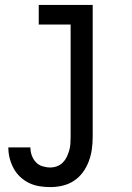

<svg xmlns="http://www.w3.org/2000/svg" viewBox="-20 -540 540 783"><path d="M185 223Q163 223 141 219.5Q119 216 99 206.5Q79 197 62.5 181.5Q46 166 35.5 146.5Q25 127 19.5 105.5Q14 84 14 61H104Q104 78 109.5 93.5Q115 109 126 121Q137 133 153 138Q169 143 185 143Q199 143 212.5 138Q226 133 236 123Q246 113 252 100.5Q258 88 262 74.5Q266 61 267 47Q268 33 268 19V-440H138V-520H358V19Q358 44 354.5 69Q351 94 342 118Q333 142 318 162.5Q303 183 282 197Q261 211 236 217Q211 223 185 223Z"/></svg>

Font: Iosevka Custom Medium
Style: Regular
Weight: 500
Monospace: yes
Designer: Belleve Invis
Foundry: Belleve Invis
Version: Version 32.5.0; ttfautohint (v1.8.4)